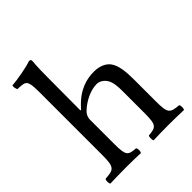

<svg xmlns="http://www.w3.org/2000/svg" viewBox="-197 -814 932 932"><g transform="rotate(-45 269.0 -348.0)"><path d="M167 -286C167 -307 176 -319 184 -328C222 -365 273 -387 312 -387C332 -387 353 -374 365 -351C375 -331 377 -304 377 -274V-122C377 -40 367 -36 315 -31C310 -25 310 -4 315 2C343 1 377 0 417 0C457 0 490 1 523 2C528 -4 528 -25 523 -31C467 -36 456 -40 456 -122V-271C456 -326 452 -375 429 -405C412 -427 381 -439 346 -439C297 -439 237 -426 176 -358C176 -357 175 -357 174 -356C171 -352 166 -346 166 -358L167 -583C167 -648 171 -688 171 -688C171 -695 167 -698 158 -698C133 -688 58 -674 18 -671C16 -663 18 -647 24 -641C27 -641 30 -641 33 -641C77 -638 88 -638 88 -559V-122C88 -39 76 -35 18 -31C12 -25 12 -4 18 2C51 1 88 0 128 0C166 0 199 1 227 2C233 -4 233 -25 227 -31C176 -35 167 -39 167 -122Z"/></g></svg>

Font: Libertinus Serif
Style: Regular
Weight: 400
Designer: Philipp H. Poll, Khaled Hosny
Foundry: Caleb Maclennan
Version: Version 7.050;RELEASE